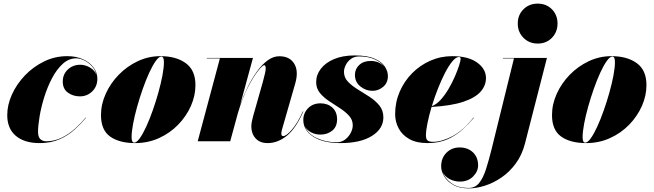

<svg xmlns="http://www.w3.org/2000/svg" viewBox="-20 -780 3612 1060"><path d="M454.5 -129.5Q427.5 -97 392 -64.8Q356.5 -32.5 309 -11.2Q261.5 10 198.5 10Q115 10 67.5 -30Q20 -70 20 -144.5Q20 -201 46 -258.5Q72 -316 117.8 -363.8Q163.5 -411.5 223.5 -440.8Q283.5 -470 351.5 -470Q400 -470 437.5 -453.2Q475 -436.5 496.2 -408Q517.5 -379.5 517.5 -345Q517.5 -303.5 489.5 -275.8Q461.5 -248 421 -248Q383.5 -248 355 -268.5Q326.5 -289 326.5 -330Q326.5 -369.5 354.2 -396Q382 -422.5 423.5 -422.5Q450.5 -422.5 476.8 -407.2Q503 -392 512.5 -367Q506 -394.5 487 -415Q468 -435.5 444.5 -446.8Q421 -458 401 -458Q359.5 -458 326 -427.2Q292.5 -396.5 267 -347.8Q241.5 -299 224.2 -243.5Q207 -188 198.5 -137Q190 -86 190 -51.5Q190 -24 202.5 -12Q215 0 235 0Q280.5 0 320.5 -19.8Q360.5 -39.5 393.8 -69.5Q427 -99.5 453 -131Z M726 10Q639 10 588.2 -26Q537.5 -62 537.5 -144.5Q537.5 -204.5 563.8 -262.5Q590 -320.5 635.5 -367.2Q681 -414 740.2 -442Q799.5 -470 865.5 -470Q952.5 -470 1005.8 -431.2Q1059 -392.5 1059 -310Q1059 -252 1034 -195.2Q1009 -138.5 964 -92Q919 -45.5 858.2 -17.8Q797.5 10 726 10ZM721 7.5Q734.5 7.5 751.8 -16.8Q769 -41 787.5 -81.2Q806 -121.5 823.2 -170.5Q840.5 -219.5 854.5 -269.5Q868.5 -319.5 876.8 -363.5Q885 -407.5 885 -437.5Q885 -467.5 870.5 -467.5Q857 -467.5 839.8 -443.2Q822.5 -419 804 -378.8Q785.5 -338.5 768.2 -289.5Q751 -240.5 737 -190.5Q723 -140.5 714.8 -96.5Q706.5 -52.5 706.5 -22.5Q706.5 7.5 721 7.5Z M1194 -457.5H1121.5V-460H1376.5L1306 -201.5Q1324 -251.5 1347.5 -299.2Q1371 -347 1398.8 -385.5Q1426.5 -424 1457.8 -446.8Q1489 -469.5 1522 -469.5Q1579.5 -469.5 1604.5 -428.2Q1629.5 -387 1610 -319.5L1536.5 -63.5Q1535.5 -59.5 1534.2 -53.2Q1533 -47 1533 -43.5Q1533 -28.5 1543 -28.5Q1561 -28.5 1592 -64.8Q1623 -101 1652 -165L1654.5 -164.5Q1613 -70 1563 -30Q1513 10 1457.5 10Q1414.5 10 1391 -16.2Q1367.5 -42.5 1367.5 -82Q1367.5 -93.5 1370.5 -109Q1373.5 -124.5 1377 -137L1431 -327.5Q1447.5 -386 1447 -403Q1446.5 -420 1438.5 -420Q1429.5 -420 1404.2 -388.2Q1379 -356.5 1348.5 -297.5Q1318 -238.5 1293.5 -156L1251 0H1071.5Z M2096.5 -132Q2096.5 -69 2033.2 -29.5Q1970 10 1860 10Q1763.5 10 1709 -25.8Q1654.5 -61.5 1654.5 -117.5Q1654.5 -155.5 1680.8 -182.5Q1707 -209.5 1749.5 -209.5Q1789 -209.5 1815 -186Q1841 -162.5 1841 -121.5Q1841 -80 1814 -58.5Q1787 -37 1749.5 -37Q1721.5 -37 1698.5 -48.8Q1675.5 -60.5 1664 -81.5Q1681 -39.5 1730.5 -17Q1780 5.5 1839.5 5.5Q1865 5.5 1884.8 -9.2Q1904.5 -24 1916 -45.8Q1927.5 -67.5 1927.5 -88Q1927.5 -118.5 1907 -141Q1886.5 -163.5 1856.5 -182.8Q1826.5 -202 1796.5 -222Q1766.5 -242 1746 -267Q1725.5 -292 1725.5 -327Q1725.5 -366.5 1751 -400Q1776.5 -433.5 1824.2 -453.8Q1872 -474 1938.5 -474Q2007.5 -474 2047.5 -456.5Q2087.5 -439 2104.5 -412.8Q2121.5 -386.5 2121.5 -360.5Q2121.5 -322.5 2095.2 -300.5Q2069 -278.5 2036.5 -278.5Q1999.5 -278.5 1969.5 -302.8Q1939.5 -327 1939.5 -366.5Q1939.5 -399 1963.2 -421.2Q1987 -443.5 2026.5 -443.5Q2074.5 -443.5 2102.5 -410.5Q2084.5 -436.5 2048.5 -452.5Q2012.5 -468.5 1963.5 -468.5Q1935.5 -468.5 1916.8 -454.2Q1898 -440 1888.5 -420.2Q1879 -400.5 1879 -383.5Q1879 -352 1901 -329Q1923 -306 1955.5 -286.2Q1988 -266.5 2020.2 -245.5Q2052.5 -224.5 2074.5 -197.5Q2096.5 -170.5 2096.5 -132Z M2331.5 -32.5Q2331.5 -11.5 2341 -4.2Q2350.5 3 2370.5 3Q2418.5 3 2478 -28.2Q2537.5 -59.5 2594 -131L2596 -129.5Q2569 -97 2533.5 -64.8Q2498 -32.5 2450.8 -11.2Q2403.5 10 2340 10Q2279.5 10 2240 -12.2Q2200.5 -34.5 2181 -71Q2161.5 -107.5 2161.5 -150Q2161.5 -215.5 2186.5 -273.5Q2211.5 -331.5 2255.2 -375.8Q2299 -420 2356 -445Q2413 -470 2477 -470Q2565 -470 2614 -434.8Q2663 -399.5 2663 -349Q2663 -307.5 2633.2 -273.8Q2603.5 -240 2537.5 -218Q2471.5 -196 2362.5 -189.5Q2348.5 -142 2340 -100.2Q2331.5 -58.5 2331.5 -32.5ZM2514.5 -465.5Q2497.5 -465.5 2477.5 -441.5Q2457.5 -417.5 2437 -377.8Q2416.5 -338 2397.5 -290Q2378.5 -242 2364 -194Q2390 -203.5 2413.5 -229.8Q2437 -256 2457 -290.2Q2477 -324.5 2491.8 -358.8Q2506.5 -393 2514.8 -419.2Q2523 -445.5 2523 -455Q2523 -465.5 2514.5 -465.5Z M2838.5 -650Q2838.5 -697.5 2870 -728.8Q2901.5 -760 2948.5 -760Q2996 -760 3027 -728.8Q3058 -697.5 3058 -650Q3058 -603 3027 -571.2Q2996 -539.5 2948.5 -539.5Q2901.5 -539.5 2870 -571.2Q2838.5 -603 2838.5 -650ZM2999.5 -460 2878.5 11.5Q2862 76 2827.2 123Q2792.5 170 2748 200.2Q2703.5 230.5 2656.8 245.2Q2610 260 2568.5 260Q2515.5 260 2481.5 240.2Q2447.5 220.5 2431.5 192.2Q2415.5 164 2415.5 138.5Q2415.5 92.5 2444.8 63.2Q2474 34 2517.5 34Q2562.5 34 2591 61Q2619.5 88 2619.5 133Q2619.5 167 2591.5 194.8Q2563.5 222.5 2519.5 222.5Q2488.5 222.5 2462 208.5Q2435.5 194.5 2424 170.5Q2435 203 2470.5 230.2Q2506 257.5 2568.5 257.5Q2603.5 257.5 2625.5 230Q2647.5 202.5 2663 154.2Q2678.5 106 2694 43.5L2817.5 -457.5H2756.5V-460Z M3216 10Q3129 10 3078.2 -26Q3027.5 -62 3027.5 -144.5Q3027.5 -204.5 3053.8 -262.5Q3080 -320.5 3125.5 -367.2Q3171 -414 3230.2 -442Q3289.5 -470 3355.5 -470Q3442.5 -470 3495.8 -431.2Q3549 -392.5 3549 -310Q3549 -252 3524 -195.2Q3499 -138.5 3454 -92Q3409 -45.5 3348.2 -17.8Q3287.5 10 3216 10ZM3211 7.5Q3224.5 7.5 3241.8 -16.8Q3259 -41 3277.5 -81.2Q3296 -121.5 3313.2 -170.5Q3330.5 -219.5 3344.5 -269.5Q3358.5 -319.5 3366.8 -363.5Q3375 -407.5 3375 -437.5Q3375 -467.5 3360.5 -467.5Q3347 -467.5 3329.8 -443.2Q3312.5 -419 3294 -378.8Q3275.5 -338.5 3258.2 -289.5Q3241 -240.5 3227 -190.5Q3213 -140.5 3204.8 -96.5Q3196.5 -52.5 3196.5 -22.5Q3196.5 7.5 3211 7.5Z"/></svg>

Font: Bodoni* 72pt Fatface
Style: Italic
Weight: 900
Italic angle: -13°
Version: Version 2.3